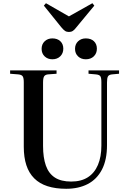

<svg xmlns="http://www.w3.org/2000/svg" viewBox="-20 -1161 803 1195"><path d="M392 14Q326 14 276 -2Q226 -18 193 -51Q160 -84 144 -133Q128 -182 128 -248V-650Q128 -675 121.5 -685.5Q115 -696 94 -698L43 -702V-723H332V-702L278 -698Q261 -696 254.5 -685.5Q248 -675 248 -647V-252Q248 -180 265.5 -130.5Q283 -81 321.5 -56Q360 -31 423 -31Q485 -31 526.5 -57.5Q568 -84 589.5 -134.5Q611 -185 611 -255V-650Q611 -677 604.5 -686.5Q598 -696 577 -698L531 -702V-723H721V-702L677 -698Q658 -696 652 -685.5Q646 -675 646 -647V-258Q646 -166 614.5 -105.5Q583 -45 526 -15.5Q469 14 392 14ZM409 -962Q395 -962 385 -968.5Q375 -975 361 -992L253 -1126L266 -1141L409 -1059L555 -1141L567 -1126L452 -987Q443 -975 433 -968.5Q423 -962 409 -962ZM514 -792Q485 -792 466 -810Q447 -828 447 -857Q447 -886 466 -904Q485 -922 514 -922Q546 -922 564.5 -904.5Q583 -887 583 -858Q583 -829 564 -810.5Q545 -792 514 -792ZM306 -792Q277 -792 258 -810Q239 -828 239 -857Q239 -886 258 -904Q277 -922 306 -922Q337 -922 355.5 -904.5Q374 -887 374 -858Q374 -829 355 -810.5Q336 -792 306 -792Z"/></svg>

Font: Literata 60pt Medium
Style: Regular
Weight: 500
Designer: Latin by Veronika Burian and Jose Scaglione. Greek by Irene Vlachou. Cyrillic by Vera Evstafieva.
Foundry: TypeTogether
Version: Version 3.103;gftools[0.9.29]